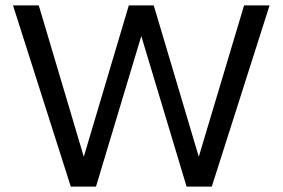

<svg xmlns="http://www.w3.org/2000/svg" viewBox="-20 -688 1043 708"><path d="M241 0 28 -668H123L289 -110L455 -668H547L713 -110L880 -668H974L761 0H668L501 -555L334 0Z"/></svg>

Font: Gantari
Style: Regular
Weight: 400
Designer: Anugrah Pasau
Foundry: Lafontype
Version: Version 1.000; ttfautohint (v1.8.3)